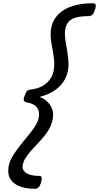

<svg xmlns="http://www.w3.org/2000/svg" viewBox="-20 -1095 614 1190"><path d="M554 -1075Q573 -1075 573.5 -1063Q574 -1051 569 -1035Q562 -1013 553 -1004Q544 -995 529 -995Q482 -995 449 -986Q416 -977 399 -952.5Q382 -928 382 -882Q383 -866 385 -850Q387 -834 390 -818Q393 -802 396 -783.5Q399 -765 401.5 -744Q404 -723 405 -699Q405 -650 385 -609Q365 -568 325 -539Q285 -510 225 -494Q251 -485 270 -468Q289 -451 299 -429.5Q309 -408 309 -386Q309 -350 295.5 -318.5Q282 -287 260.5 -259.5Q239 -232 215 -207Q191 -182 169.5 -157.5Q148 -133 134 -108.5Q120 -84 120 -58Q120 -36 146.5 -20.5Q173 -5 220 -5Q237 -5 238.5 5.5Q240 16 235 35Q228 57 219 66Q210 75 195 75Q148 75 111 63Q74 51 52.5 26.5Q31 2 31 -35Q31 -70 45 -101Q59 -132 81 -162Q103 -192 127 -221Q151 -250 173 -277.5Q195 -305 208.5 -332Q222 -359 222 -386Q222 -408 213 -423Q204 -438 187.5 -447Q171 -456 148 -460Q130 -464 127.5 -472.5Q125 -481 132 -500Q140 -523 147 -530.5Q154 -538 170 -540Q216 -545 248.5 -565Q281 -585 299 -618Q317 -651 316 -699Q316 -722 313.5 -740Q311 -758 308 -775Q305 -792 302 -808.5Q299 -825 296.5 -843Q294 -861 294 -882Q294 -947 328 -990.5Q362 -1034 421 -1054.5Q480 -1075 554 -1075Z"/></svg>

Font: Playwrite AU TAS
Style: Regular
Weight: 400
Designer: Veronika Burian, José Scaglione
Foundry: TypeTogether
Version: Version 1.002